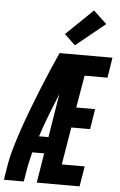

<svg xmlns="http://www.w3.org/2000/svg" viewBox="-83 -1034 675 1077"><g transform="rotate(5 254.5 -495.0)"><path d="M-19 0 -7 -74Q2 -130 18.5 -186Q35 -242 54 -297Q73 -352 94 -407Q115 -462 137 -517Q159 -572 182.5 -626.5Q206 -681 230 -735H528L510 -621H381L350 -439H456L438 -325H332L297 -114H426L407 0H166L193 -167H126Q121 -144 115 -120.5Q109 -97 105 -73L93 0ZM156 -260H209L249 -506Q224 -445 200 -383.5Q176 -322 156 -260ZM312 -786 251 -844 402 -990 477 -920Z"/></g></svg>

Font: Iosevka Term Curly Heavy
Style: Italic
Weight: 900
Italic angle: -9°
Designer: Belleve Invis
Foundry: Belleve Invis
Version: Version 32.3.0